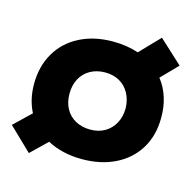

<svg xmlns="http://www.w3.org/2000/svg" viewBox="-100 -649 803 788"><g transform="rotate(15 301.0 -254.5)"><path d="M525.9 -393.1Q550.8 -361.8 563.5 -321.8Q576.2 -281.7 575.7 -235.4Q575.7 -161.1 542 -105.2Q508.3 -49.3 447 -18.6Q385.7 12.2 304.7 12.2Q221.2 12.2 157.2 -22L88.4 44.4L-8.8 -49.3L62.5 -117.7Q35.6 -169.9 35.6 -235.4Q35.6 -310.5 69.1 -367.7Q102.5 -424.8 163.6 -456.1Q224.6 -487.3 304.7 -487.3Q363.3 -487.3 413.1 -470.7L493.7 -554.2L593.3 -462.4ZM424.8 -235.4Q423.8 -271.5 408.7 -299.1Q393.6 -326.7 367.2 -341.6Q340.8 -356.4 306.6 -356.4Q271 -356.4 243.7 -341.3Q216.3 -326.2 201.4 -298.6Q186.5 -271 186.5 -234.4Q186.5 -198.2 201.4 -170.9Q216.3 -143.6 243.7 -128.7Q271 -113.8 306.6 -113.8Q341.3 -113.8 367.7 -128.9Q394 -144 409.2 -171.6Q424.3 -199.2 424.8 -235.4Z"/></g></svg>

Font: Selawik
Style: Bold
Weight: 700
Designer: Aaron Bell
Foundry: Microsoft Corporation
Version: Version 1.01